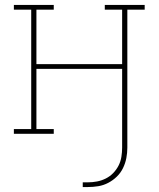

<svg xmlns="http://www.w3.org/2000/svg" viewBox="-20 -540 640 775"><path d="M334 215H314V196H334Q353 196 371.5 192.5Q390 189 407 180.5Q424 172 437 158.5Q450 145 458.5 128.5Q467 112 470 93Q473 74 473 56V-262H127V-19H197V0H36V-19H106V-501H36V-520H197V-501H127V-281H473V-501H403V-520H564V-501H494V56Q494 77 490 98Q486 119 476.5 138.5Q467 158 451.5 173Q436 188 417 198Q398 208 377 211.5Q356 215 334 215Z"/></svg>

Font: Iosevka HT Thin Extended
Style: Regular
Weight: 100
Width: 7
Monospace: yes
Designer: Belleve Invis
Foundry: Belleve Invis
Version: Version 32.3.0; ttfautohint (v1.8.4)